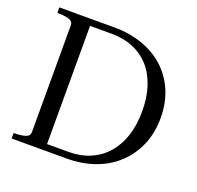

<svg xmlns="http://www.w3.org/2000/svg" viewBox="-124 -843 1004 977"><g transform="rotate(20 377.5 -355.0)"><path d="M36 -680V-710H333Q417 -710 486.5 -685.5Q556 -661 606.5 -615Q657 -569 685 -503.5Q713 -438 713 -357Q713 -276 685 -210.5Q657 -145 606.5 -97.5Q556 -50 486.5 -25Q417 0 333 0H36V-30H42Q74 -30 98 -37Q122 -44 122 -66V-644Q122 -666 98 -673Q74 -680 42 -680ZM333 -675H215V-35H333Q396 -35 447.5 -57Q499 -79 536 -120.5Q573 -162 593 -221.5Q613 -281 613 -357Q613 -433 593 -492.5Q573 -552 536 -592.5Q499 -633 447.5 -654Q396 -675 333 -675Z"/></g></svg>

Font: Roboto Serif 144pt
Style: Regular
Weight: 400
Version: Version 1.008